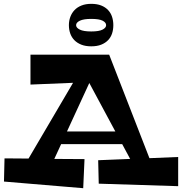

<svg xmlns="http://www.w3.org/2000/svg" viewBox="-20 -971 962 1015"><path d="M921.9 13.2 502 0 499 -124 668 -130.9 626 -209H303.2L267.1 -130.9L426.8 -129.9L419.9 23.9L1 -11.2L3.9 -133.8L130.9 -132.8L366.2 -533.2L141.1 -523.9V-682.1H557.1L770 -134.8L921.9 -141.1ZM334 -275.9H589.8L452.1 -532.2ZM579.1 -837.9Q579.1 -814.5 572.5 -794.2Q565.9 -773.9 551.5 -758.8Q537.1 -743.7 515.1 -734.9Q493.2 -726.1 462.4 -726.1Q432.1 -726.1 409.9 -734.9Q387.7 -743.7 373 -758.8Q358.4 -773.9 351.3 -794.2Q344.2 -814.5 344.2 -837.9Q344.2 -861.3 351.8 -881.8Q359.4 -902.3 374 -917.7Q388.7 -933.1 410.9 -941.9Q433.1 -950.7 462.4 -950.7Q493.2 -950.7 515.1 -941.9Q537.1 -933.1 551.5 -917.7Q565.9 -902.3 572.5 -881.8Q579.1 -861.3 579.1 -837.9ZM541 -837.9Q541 -852.1 522.5 -861.6Q503.9 -871.1 462.4 -871.1Q422.4 -871.1 402.3 -861.6Q382.3 -852.1 382.3 -837.9Q382.3 -824.2 401.9 -814.5Q421.4 -804.7 462.4 -804.7Q503.4 -804.7 522.2 -814.5Q541 -824.2 541 -837.9Z"/></svg>

Font: Peralta
Style: Regular
Weight: 400
Designer: Astigmatic (AOETI)
Foundry: Astigmatic (AOETI)
Version: Version 1.000